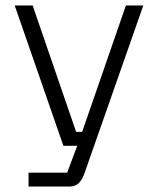

<svg xmlns="http://www.w3.org/2000/svg" viewBox="-20 -554 577 706"><path d="M85 132V81H227L264 -18H213L34 -534H100L260 -69H282L443 -534H507L290 85Q282 107 269.5 119.5Q257 132 234 132Z"/></svg>

Font: Mozilla Headline ExtraLight
Style: Regular
Weight: 200
Designer: Studio DRAMA
Foundry: Studio DRAMA
Version: Version 1.000